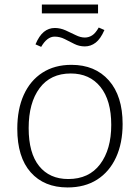

<svg xmlns="http://www.w3.org/2000/svg" viewBox="-20 -817 615 844"><path d="M294 -532Q398 -532 458.5 -463.5Q519 -395 519 -272Q519 -188 490 -125Q461 -62 407 -27.5Q353 7 277 7Q174 7 115 -59.5Q56 -126 56 -251Q56 -337 84.5 -400Q113 -463 166.5 -497.5Q220 -532 294 -532ZM291 -494Q202 -494 154 -429.5Q106 -365 106 -254Q106 -144 152 -87Q198 -30 280 -30Q371 -30 420 -95Q469 -160 469 -268Q469 -376 421.5 -435Q374 -494 291 -494ZM161 -611 136 -622Q152 -660 173 -677Q194 -694 221 -694Q245 -694 268.5 -683.5Q292 -673 313 -662.5Q334 -652 353 -652Q370 -652 385 -661.5Q400 -671 414 -696L439 -685Q422 -646 400.5 -629.5Q379 -613 353 -613Q328 -613 306.5 -624Q285 -635 264 -645.5Q243 -656 220 -656Q187 -656 161 -611ZM411 -797V-758H164V-797Z"/></svg>

Font: Bitter Light
Style: Regular
Weight: 300
Designer: Sol Matas, and Bitter project Authors
Foundry: Sol Matas
Version: Version 2.001